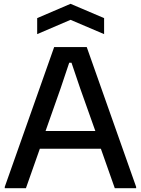

<svg xmlns="http://www.w3.org/2000/svg" viewBox="-20 -987 739 1007"><path d="M5 -7 264 -740H435L694 -7V0H582L509 -207H189L116 0H5ZM480 -300 400 -525 355 -658H343L298 -524L219 -300ZM175 -892 350 -967 526 -892V-808L350 -883L175 -808Z"/></svg>

Font: Encode Sans Normal
Style: Medium
Weight: 500
Designer: Pablo Impallari, Andres Torresi
Foundry: Pablo Impallari, Andres Torresi
Version: Version 1.000; ttfautohint (v1.00) -l 8 -r 50 -G 200 -x 14 -